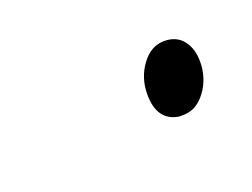

<svg xmlns="http://www.w3.org/2000/svg" viewBox="-32 -122 215 164"><g transform="rotate(-20 75.5 -40.5)"><path d="M122 -73Q133 -73 139 -65.5Q145 -58 145 -46Q145 -31 136.5 -19.5Q128 -8 116 -8H112Q93 -11 93 -35Q93 -50 101.5 -61.5Q110 -73 122 -73Z"/></g></svg>

Font: Gruenewald VA
Style: Regular
Weight: 400
Designer: Peter Wiegel
Foundry: Peter Wiegel, nach dem Schriftentwurf von Dr. H. Gr¸newald
Version: Version 0.007